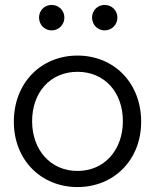

<svg xmlns="http://www.w3.org/2000/svg" viewBox="-20 -756 609 785"><path d="M296.9 8.8C445.3 8.8 557.1 -101.6 557.1 -258.3C557.1 -418 445.3 -528.8 296.9 -528.8C148.4 -528.8 36.6 -418 36.6 -258.3C36.6 -101.6 148.4 8.8 296.9 8.8ZM111.3 -258.3C110.4 -377.9 185.5 -462.4 296.9 -462.4C408.2 -462.4 483.4 -377.9 482.4 -258.3C481.4 -144 408.2 -57.1 296.9 -57.1C185.5 -57.1 112.3 -144 111.3 -258.3ZM139.6 -684.1C139.6 -654.8 162.1 -631.8 190.9 -631.8C220.2 -631.8 243.2 -654.8 243.2 -684.1C243.2 -713.4 220.2 -735.8 190.9 -735.8C162.1 -735.8 139.6 -713.4 139.6 -684.1ZM356.4 -684.1C356.4 -654.8 378.9 -631.8 407.7 -631.8C437 -631.8 460 -654.8 460 -684.1C460 -713.4 437 -735.8 407.7 -735.8C378.9 -735.8 356.4 -713.4 356.4 -684.1Z"/></svg>

Font: Faust Sans
Style: Regular
Weight: 400
Designer: Andreas Faust
Version: Version 1.003;Glyphs 3.1.2 (3151)